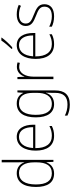

<svg xmlns="http://www.w3.org/2000/svg" viewBox="868 -1673 1046 2822"><g transform="rotate(-90 1391.0 -262.0)"><path d="M252 10C344 10 394 -44 416 -104H418L423 0H452V-760H416V-530C416 -498 417 -463 418 -427H416C395 -488 343 -539 257 -539C127 -539 54 -440 54 -257C54 -83 120 10 252 10ZM255 -23C143 -23 91 -104 91 -257C91 -421 150 -506 260 -506C365 -506 416 -424 416 -281V-248C416 -107 368 -23 255 -23Z M791 -539C656 -539 588 -420 588 -261C588 -99 656 10 805 10C862 10 906 -1 950 -23V-59C898 -33 860 -23 806 -23C687 -23 624 -109 625 -266H969V-296C969 -430 916 -539 791 -539ZM791 -506C889 -506 934 -418 933 -298H626C636 -435 697 -506 791 -506Z M1281 -539C1144 -539 1077 -433 1077 -260C1077 -81 1149 10 1271 10C1356 10 1414 -34 1437 -108H1440C1438 -71 1437 -46 1437 -13V27C1437 143 1386 207 1266 207C1201 207 1148 191 1103 168V206C1146 227 1197 241 1265 241C1414 241 1473 159 1473 25V-529H1444L1438 -443H1436C1410 -498 1365 -539 1281 -539ZM1283 -506C1398 -506 1437 -420 1437 -300V-239C1437 -130 1402 -23 1274 -23C1170 -23 1114 -103 1114 -259C1114 -412 1166 -506 1283 -506Z M1819 -537C1742 -537 1696 -483 1676 -424H1674L1670 -529H1639V0H1675V-289C1675 -408 1724 -503 1818 -503C1841 -503 1859 -499 1878 -493L1885 -527C1865 -534 1843 -537 1819 -537Z M2248 -758V-765H2206C2176 -719 2125 -659 2083 -615V-606H2108C2155 -647 2216 -713 2248 -758ZM2139 -539C2004 -539 1936 -420 1936 -261C1936 -99 2004 10 2153 10C2210 10 2254 -1 2298 -23V-59C2246 -33 2208 -23 2154 -23C2035 -23 1972 -109 1973 -266H2317V-296C2317 -430 2264 -539 2139 -539ZM2139 -506C2237 -506 2282 -418 2281 -298H1974C1984 -435 2045 -506 2139 -506Z M2740 -133C2740 -227 2668 -254 2586 -288C2508 -320 2456 -339 2456 -407C2456 -472 2507 -506 2588 -506C2634 -506 2683 -495 2716 -477L2731 -509C2693 -527 2644 -539 2589 -539C2483 -539 2420 -487 2420 -407C2420 -317 2485 -291 2570 -256C2650 -225 2704 -202 2704 -133C2704 -64 2661 -23 2562 -23C2507 -23 2454 -38 2410 -62V-23C2444 -6 2497 10 2562 10C2679 10 2740 -44 2740 -133Z"/></g></svg>

Font: Noto Sans Bengali SemiCondensed ExtraLight
Style: Regular
Weight: 200
Width: 4
Designer: Joana Ranito - Universal Thirst; Jelle Bosma - Monotype Design Team
Foundry: Universal Thirst ehf.
Version: Version 3.000